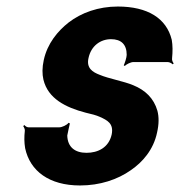

<svg xmlns="http://www.w3.org/2000/svg" viewBox="-20 -558 552 588"><path d="M245 -90C210 -90 187 -107 186 -143C188 -152 192 -173 194 -180L190 -182C185 -175 170 -168 161 -168H68C62 -168 57 -172 55 -175L51 -172C53 -169 57 -162 56 -157C54 -139 54 -122 57 -104C72 -34 131 10 225 10C286 10 340 -8 381 -37C416 -61 450 -99 461 -152C467 -178 467 -200 462 -219C451 -257 425 -282 388 -297C360 -309 313 -317 285 -329C264 -337 244 -349 251 -380C259 -418 288 -438 320 -438C351 -438 368 -422 368 -390C368 -382 362 -364 359 -358L362 -356C367 -361 380 -368 389 -368H493C499 -368 506 -364 509 -361L512 -364C509 -367 506 -374 507 -380C509 -400 509 -419 506 -436C490 -502 432 -538 341 -538C281 -538 229 -519 190 -489C157 -463 125 -425 114 -374C109 -351 109 -331 113 -314C127 -256 181 -229 242 -213C260 -209 275 -205 286 -200C308 -190 329 -180 322 -146C313 -106 280 -90 245 -90Z"/></svg>

Font: Asimov
Style: EdgeExtremeIt
Weight: 500
Designer: Google
Version: Version 2.000980: 2014